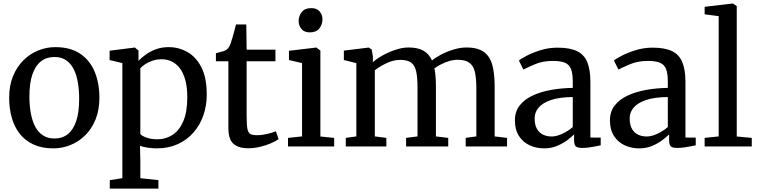

<svg xmlns="http://www.w3.org/2000/svg" viewBox="-20 -839 4345 1100"><path d="M32.5 -278.5Q32.5 -349 54.8 -403Q77 -457 114.5 -494Q152 -531 199.2 -550Q246.5 -569 296.5 -569Q384 -569 440 -530.8Q496 -492.5 522.8 -427Q549.5 -361.5 549.5 -279.5Q549.5 -209 527.5 -154.8Q505.5 -100.5 467.8 -63.5Q430 -26.5 383 -7.8Q336 11 285.5 11Q220 11 172.2 -11Q124.5 -33 93.5 -72.2Q62.5 -111.5 47.5 -164.5Q32.5 -217.5 32.5 -278.5ZM292 -45.5Q337 -45.5 368.5 -70.5Q400 -95.5 416.8 -145.8Q433.5 -196 433.5 -271.5Q433.5 -323 426 -367Q418.5 -411 401.8 -443.8Q385 -476.5 358 -494.5Q331 -512.5 292 -512.5Q246.5 -512.5 214.5 -487.5Q182.5 -462.5 165.5 -412.5Q148.5 -362.5 148.5 -286.5Q148.5 -234.5 156.5 -190.5Q164.5 -146.5 181.5 -114Q198.5 -81.5 226 -63.5Q253.5 -45.5 292 -45.5Z M609 241.5V193L681 182V-477.5L608 -495V-548.5L750.5 -566.5H753L773.5 -549.5V-490.5Q789.5 -508 814.8 -526.2Q840 -544.5 873.2 -556.8Q906.5 -569 946.5 -569Q1003.5 -569 1053.2 -541.2Q1103 -513.5 1133.8 -453.5Q1164.5 -393.5 1164.5 -297Q1164.5 -233.5 1145 -177.8Q1125.5 -122 1088.2 -79.5Q1051 -37 998 -13Q945 11 878.5 11Q854 11 826.5 7Q799 3 782 -3.5L784 80.5V182L887.5 193V241.5ZM882 -41Q929.5 -41 968.2 -66Q1007 -91 1030 -144.2Q1053 -197.5 1053 -282Q1053 -340 1041.5 -381.2Q1030 -422.5 1009.8 -448.8Q989.5 -475 963 -487.2Q936.5 -499.5 906 -499.5Q878.5 -499.5 854.5 -491.5Q830.5 -483.5 812.2 -471.5Q794 -459.5 784 -448V-71.5Q791.5 -60.5 818.8 -50.8Q846 -41 882 -41Z M1401.5 10.5Q1347.5 10.5 1318 -14.8Q1288.5 -40 1288.5 -105V-488H1217V-534Q1226.5 -537 1238.8 -540Q1251 -543 1261.2 -546.2Q1271.5 -549.5 1276.5 -553Q1282.5 -557.5 1286.8 -562.5Q1291 -567.5 1294.5 -574.2Q1298 -581 1301.5 -590.5Q1306 -602.5 1312 -624Q1318 -645.5 1323.8 -666.5Q1329.5 -687.5 1332 -699H1391L1393 -554.5H1558V-488H1393V-181Q1393 -127 1397.2 -102.5Q1401.5 -78 1414.2 -71.2Q1427 -64.5 1452 -64.5Q1480.5 -64.5 1512.5 -72Q1544.5 -79.5 1560.5 -87L1576 -42Q1560.5 -30.5 1532.5 -18.2Q1504.5 -6 1470 2.2Q1435.5 10.5 1401.5 10.5Z M1630 0V-49L1710.5 -57.5V-477.5L1635.5 -495V-548L1790.5 -566.5H1792.5L1815.5 -549.5V-57L1894.5 -49V0ZM1755 -653.5Q1723.5 -653.5 1707.2 -672.8Q1691 -692 1691 -718.5Q1691 -747.5 1708.8 -770Q1726.5 -792.5 1762.5 -792.5H1763.5Q1795 -792.5 1811.2 -773.5Q1827.5 -754.5 1827.5 -728.5Q1827.5 -699.5 1809.8 -676.5Q1792 -653.5 1756 -653.5Z M1961 0V-49L2021.5 -57.5V-477.5L1950 -495V-549L2092.5 -566.5L2109.5 -555.5L2116.5 -515L2116 -482.5Q2138 -502.5 2173 -522Q2208 -541.5 2247.2 -554.2Q2286.5 -567 2319.5 -567Q2373 -567 2405.5 -549Q2438 -531 2455 -492.5Q2474 -509 2507 -526.2Q2540 -543.5 2578.5 -555.2Q2617 -567 2653 -567Q2699.5 -567 2730.8 -553.5Q2762 -540 2780.2 -512.5Q2798.5 -485 2806.2 -441.8Q2814 -398.5 2814 -338.5V-57.5L2885 -49V0H2648V-49L2709 -57.5V-335.5Q2709 -389.5 2701 -425.5Q2693 -461.5 2669.8 -479Q2646.5 -496.5 2602 -496.5Q2578 -496.5 2553 -489Q2528 -481.5 2506 -470Q2484 -458.5 2468.5 -447Q2472 -432 2474 -414.8Q2476 -397.5 2476.8 -378.2Q2477.5 -359 2477.5 -337V-57.5L2548 -49V0H2306.5V-49L2372 -57.5V-337.5Q2372 -392 2365 -427Q2358 -462 2337 -479Q2316 -496 2273.5 -496Q2234.5 -496 2194.5 -477Q2154.5 -458 2127.5 -436.5V-57.5L2193.5 -49V0Z M3097.5 11Q3052.5 11 3014.5 -6.5Q2976.5 -24 2953.2 -59.8Q2930 -95.5 2930 -149.5Q2930 -200 2957.5 -235Q2985 -270 3032 -291.8Q3079 -313.5 3138.2 -324Q3197.5 -334.5 3261.5 -335.5V-371Q3261.5 -416 3252 -442Q3242.5 -468 3218 -479Q3193.5 -490 3148 -490Q3090 -490 3046.2 -471.5Q3002.5 -453 2978.5 -440.5L2953 -492Q2963 -501.5 2996.2 -519Q3029.5 -536.5 3076.2 -551.2Q3123 -566 3174.5 -566Q3245 -566 3286 -546Q3327 -526 3344.8 -482.5Q3362.5 -439 3362.5 -370V-51L3421.5 -50.5V-6.5Q3410.5 -4 3392.2 -0.5Q3374 3 3354 5.8Q3334 8.5 3317 8.5Q3290.5 8.5 3279.8 0.5Q3269 -7.5 3269 -37V-69Q3256.5 -56.5 3232 -37.5Q3207.5 -18.5 3173.2 -3.8Q3139 11 3097.5 11ZM3141 -57Q3168 -57 3201.8 -72.8Q3235.5 -88.5 3261.5 -111V-283Q3187 -282.5 3138.5 -266.5Q3090 -250.5 3066.5 -223.2Q3043 -196 3043 -161.5Q3043 -124.5 3055.8 -101.5Q3068.5 -78.5 3090.8 -67.8Q3113 -57 3141 -57Z M3642 11Q3597 11 3559 -6.5Q3521 -24 3497.8 -59.8Q3474.5 -95.5 3474.5 -149.5Q3474.5 -200 3502 -235Q3529.5 -270 3576.5 -291.8Q3623.5 -313.5 3682.8 -324Q3742 -334.5 3806 -335.5V-371Q3806 -416 3796.5 -442Q3787 -468 3762.5 -479Q3738 -490 3692.5 -490Q3634.5 -490 3590.8 -471.5Q3547 -453 3523 -440.5L3497.5 -492Q3507.5 -501.5 3540.8 -519Q3574 -536.5 3620.8 -551.2Q3667.5 -566 3719 -566Q3789.5 -566 3830.5 -546Q3871.5 -526 3889.2 -482.5Q3907 -439 3907 -370V-51L3966 -50.5V-6.5Q3955 -4 3936.8 -0.5Q3918.5 3 3898.5 5.8Q3878.5 8.5 3861.5 8.5Q3835 8.5 3824.2 0.5Q3813.5 -7.5 3813.5 -37V-69Q3801 -56.5 3776.5 -37.5Q3752 -18.5 3717.8 -3.8Q3683.5 11 3642 11ZM3685.5 -57Q3712.5 -57 3746.2 -72.8Q3780 -88.5 3806 -111V-283Q3731.5 -282.5 3683 -266.5Q3634.5 -250.5 3611 -223.2Q3587.5 -196 3587.5 -161.5Q3587.5 -124.5 3600.2 -101.5Q3613 -78.5 3635.2 -67.8Q3657.5 -57 3685.5 -57Z M4097.5 -57.5V-746.5L4017 -757V-800L4177.5 -819H4179L4201 -804V-57L4287 -49V0H4017V-49Z"/></svg>

Font: Merriweather 20pt
Style: Regular
Weight: 400
Version: Version 2.100